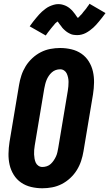

<svg xmlns="http://www.w3.org/2000/svg" viewBox="-20 -1000 585 1028"><path d="M207 8Q176 8 146.5 1Q117 -6 93 -22.5Q69 -39 53.5 -64Q38 -89 31.5 -117.5Q25 -146 25.5 -177Q26 -208 31 -240L82 -545Q86 -570 94.5 -596Q103 -622 117.5 -645.5Q132 -669 153 -688.5Q174 -708 198.5 -720.5Q223 -733 249.5 -738Q276 -743 302 -743Q333 -743 362.5 -736Q392 -729 416 -712.5Q440 -696 455.5 -671Q471 -646 477.5 -617.5Q484 -589 483.5 -558Q483 -527 478 -495L427 -190Q423 -165 414.5 -139Q406 -113 391.5 -89.5Q377 -66 356 -46.5Q335 -27 310.5 -14.5Q286 -2 259.5 3Q233 8 207 8ZM207 -106Q219 -106 231 -110Q243 -114 252 -122.5Q261 -131 268 -141.5Q275 -152 280 -163Q285 -174 287.5 -186Q290 -198 292 -209L343 -514Q345 -526 346 -538Q347 -550 347 -561.5Q347 -573 344.5 -584.5Q342 -596 337.5 -606Q333 -616 323.5 -622.5Q314 -629 302 -629Q290 -629 278.5 -625Q267 -621 257.5 -612.5Q248 -604 241 -593.5Q234 -583 229.5 -572Q225 -561 222 -549Q219 -537 217 -526L166 -221Q164 -209 163 -197Q162 -185 162.5 -173.5Q163 -162 165 -150.5Q167 -139 171.5 -129Q176 -119 185.5 -112.5Q195 -106 207 -106ZM225 -810 139 -859Q148 -872 157 -883.5Q166 -895 174 -904.5Q182 -914 189.5 -922.5Q197 -931 205 -938Q213 -945 223.5 -953Q234 -961 245 -966Q256 -971 268 -974.5Q280 -978 292 -978Q297 -978 301.5 -977.5Q306 -977 311 -976Q316 -975 320 -973.5Q324 -972 328.5 -970.5Q333 -969 337 -966.5Q341 -964 344.5 -962Q348 -960 351 -957.5Q354 -955 358 -951.5Q362 -948 365.5 -944.5Q369 -941 371.5 -937.5Q374 -934 376.5 -931Q379 -928 381.5 -925Q384 -922 386.5 -917.5Q389 -913 392.5 -909Q396 -905 398.5 -902Q401 -899 401 -897Q399 -897 396.5 -897.5Q394 -898 392 -898H389Q389 -899 392.5 -901Q396 -903 400 -906.5Q404 -910 405.5 -912Q407 -914 409 -916Q411 -918 413 -920Q415 -922 417.5 -924.5Q420 -927 421.5 -929.5Q423 -932 425.5 -935Q428 -938 430.5 -941Q433 -944 436 -947.5Q439 -951 442 -955Q445 -959 447.5 -963Q450 -967 453.5 -971Q457 -975 459 -980L545 -930Q536 -917 527 -906Q518 -895 510 -885Q502 -875 494.5 -867Q487 -859 479.5 -852Q472 -845 461 -837Q450 -829 439.5 -823.5Q429 -818 417 -815Q405 -812 393 -812Q388 -812 383.5 -812.5Q379 -813 374 -813.5Q369 -814 364.5 -815.5Q360 -817 356 -819Q352 -821 348 -823Q344 -825 340.5 -827.5Q337 -830 333.5 -832.5Q330 -835 326.5 -838.5Q323 -842 319.5 -845Q316 -848 313.5 -851.5Q311 -855 308.5 -858.5Q306 -862 303.5 -865Q301 -868 298 -872Q295 -876 292 -880.5Q289 -885 286 -887.5Q283 -890 284 -892H295Q296 -892 296 -891Q295 -890 292 -888Q289 -886 285 -882.5Q281 -879 279 -877.5Q277 -876 275 -874Q273 -872 271.5 -869.5Q270 -867 267.5 -864.5Q265 -862 263 -859.5Q261 -857 258.5 -854Q256 -851 253.5 -848Q251 -845 248.5 -841.5Q246 -838 243 -834.5Q240 -831 237 -827Q234 -823 231 -818.5Q228 -814 225 -810Z"/></svg>

Font: Iosevka Term Curly Hv Obl
Style: Regular
Weight: 900
Italic angle: -9°
Designer: Belleve Invis
Foundry: Belleve Invis
Version: Version 32.3.0